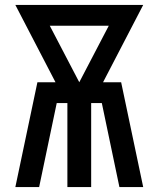

<svg xmlns="http://www.w3.org/2000/svg" viewBox="-20 -755 640 775"><path d="M42 0 131 -423H204L42 -735H558L396 -423H469L558 0H462L391 -339H348V0H252V-339H209L138 0ZM300 -423 419 -651H181Z"/></svg>

Font: Iosevka SS04 Medium Extended
Style: Regular
Weight: 500
Width: 7
Monospace: yes
Designer: Belleve Invis
Foundry: Belleve Invis
Version: Version 19.0.0; ttfautohint (v1.8.4)